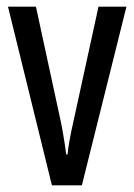

<svg xmlns="http://www.w3.org/2000/svg" viewBox="-20 -557 404 577"><path d="M136 0H226L360 -537H276L202 -198Q186 -128 183 -93H179Q170 -162 157 -218L88 -537H4Z"/></svg>

Font: Noto Sans Display Condensed
Style: Regular
Weight: 400
Width: 3
Designer: Monotype Design Team
Foundry: Monotype Imaging Inc.
Version: Version 1.900